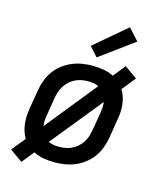

<svg xmlns="http://www.w3.org/2000/svg" viewBox="-121 -859 841 997"><g transform="rotate(15 300.0 -360.5)"><path d="M89 50 21 2 80 -71Q70 -88 64 -107Q58 -126 55.5 -146.5Q53 -167 54.5 -188.5Q56 -210 59 -231L76 -331Q80 -358 90 -385Q100 -412 117 -436Q134 -460 158 -478.5Q182 -497 208.5 -508Q235 -519 263 -523.5Q291 -528 318 -528Q348 -528 377 -523Q406 -518 432 -505L484 -570L552 -522L493 -449Q504 -432 510 -413Q516 -394 518.5 -373.5Q521 -353 519.5 -331.5Q518 -310 514 -289L498 -189Q493 -162 483.5 -135Q474 -108 456.5 -84Q439 -60 415.5 -41.5Q392 -23 365 -12Q338 -1 310.5 3.5Q283 8 255 8Q225 8 196 3Q167 -2 142 -15ZM152 -159 373 -433Q361 -439 346.5 -441.5Q332 -444 317 -444Q300 -444 283 -441Q266 -438 249.5 -430.5Q233 -423 219 -410.5Q205 -398 195 -383Q185 -368 179 -351Q173 -334 170 -317L154 -217Q151 -203 150.5 -188Q150 -173 152 -159ZM256 -76Q273 -76 290.5 -79Q308 -82 324.5 -89.5Q341 -97 355 -109.5Q369 -122 379 -137Q389 -152 394.5 -169Q400 -186 403 -203L420 -303Q422 -317 423 -332Q424 -347 422 -361L200 -87Q213 -81 227 -78.5Q241 -76 256 -76ZM326 -575 281 -625 453 -771 509 -709Z"/></g></svg>

Font: Iosevka SS04 Md Ex Obl
Style: Regular
Weight: 500
Width: 7
Italic angle: -9°
Monospace: yes
Designer: Belleve Invis
Foundry: Belleve Invis
Version: Version 19.0.0; ttfautohint (v1.8.4)